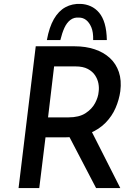

<svg xmlns="http://www.w3.org/2000/svg" viewBox="-20 -963 705 983"><path d="M362 -726Q419 -726 465 -710.5Q511 -695 542.5 -666Q574 -637 588.5 -594.5Q603 -552 596 -496Q590 -453 572 -411Q554 -369 521 -335Q488 -301 438.5 -280.5Q389 -260 319 -260H213L181 0H75L163 -726ZM330 -362Q385 -362 418 -383.5Q451 -405 467 -435.5Q483 -466 485 -493Q488 -513 484 -535Q480 -557 467 -577Q454 -597 429.5 -610Q405 -623 367 -623H257L226 -362ZM444 -300 596 0H472L317 -297ZM393 -943Q420 -942 444.5 -931Q469 -920 487.5 -898Q506 -876 516 -841.5Q526 -807 527 -758H457Q458 -799 447.5 -823.5Q437 -848 421 -860.5Q405 -873 384 -873Q359 -875 340.5 -861Q322 -847 310 -821Q298 -795 289 -758H220Q232 -824 256 -865.5Q280 -907 315 -926Q350 -945 393 -943Z"/></svg>

Font: Josefin Sans Thin Medium
Style: Italic
Weight: 500
Italic angle: -7°
Version: Version 2.000